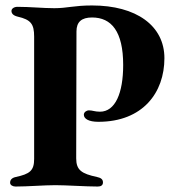

<svg xmlns="http://www.w3.org/2000/svg" viewBox="-20 -680 647 703"><path d="M37 3C82 3 141 -2 183 -2C222 -2 294 3 338 3C350 3 357 -2 357 -12C357 -24 349 -29 335 -32C279 -44 259 -57 259 -100L260 -565C260 -600 279 -616 317 -616C388 -616 431 -565 431 -442C431 -339 402 -271 346 -271C327 -271 319 -276 305 -276C298 -276 287 -270 287 -260C287 -245 305 -234 340 -234C503 -234 582 -341 582 -467C582 -586 479 -660 317 -660C251 -660 226 -650 179 -650C139 -650 89 -655 44 -655C31 -655 22 -648 22 -640C22 -631 28 -623 45 -619C93 -608 105 -592 105 -546V-98C105 -55 89 -43 38 -32C24 -29 17 -22 17 -11C17 -2 27 3 37 3Z"/></svg>

Font: EB Garamond
Style: Bold
Weight: 700
Designer: Georg Duffner and Octavio Pardo
Foundry: Georg Duffner
Version: Version 1.000;PS 001.000;hotconv 1.0.88;makeotf.lib2.5.64775